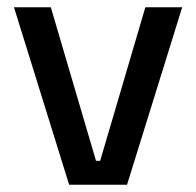

<svg xmlns="http://www.w3.org/2000/svg" viewBox="-20 -509 540 529"><path d="M256 -66 380.5 -489H482L330 0H170.5L18.5 -489H120L244.5 -66Z"/></svg>

Font: Anek Telugu Medium
Style: Regular
Weight: 500
Designer: Omkar Bhoir (Telugu), Yesha Goshar (Latin)
Foundry: Ek Type
Version: Version 1.003